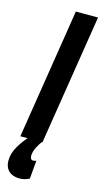

<svg xmlns="http://www.w3.org/2000/svg" viewBox="-181 -742 534 997"><g transform="rotate(15 85.5 -243.5)"><path d="M-15.7 0 95 -700H214.4L103.4 0ZM35.7 -14 105.5 -7Q89.5 12.6 77.1 37.6Q64.7 62.6 64.7 83.8Q64.7 93.2 68.8 99.1Q72.9 105 80.5 105Q85.5 105 90.3 103.7Q95.1 102.4 97.5 101.2L88.9 199.6Q76.9 205.6 64 209.3Q51.1 213 35.9 213Q13.3 213 -4.7 204.7Q-22.7 196.4 -32.8 179.4Q-42.9 162.4 -42.9 137.4Q-42.9 99.2 -20.9 61.3Q1.1 23.4 35.7 -14Z"/></g></svg>

Font: Georama
Style: Italic
Weight: 400
Width: 2
Italic angle: -9°
Designer: Jean-Baptiste Levee
Foundry: Production Type
Version: Version 1.000